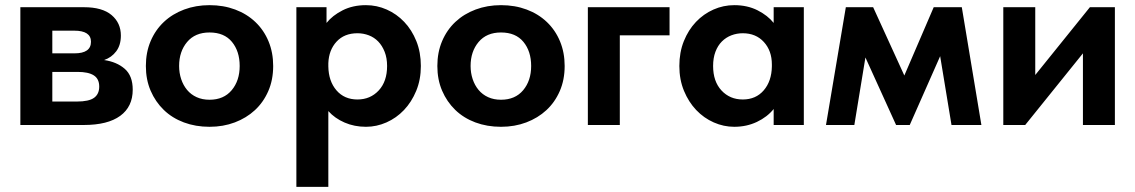

<svg xmlns="http://www.w3.org/2000/svg" viewBox="-20 -485 4405 745"><path d="M59 -457H306Q377 -457 413 -426.5Q449 -396 449 -347Q449 -310 431 -286Q413 -262 384 -252Q433 -245 464 -218Q495 -191 495 -137Q495 -71 446.5 -35.5Q398 0 305 0H59ZM183 -206V-91H278Q325 -91 345 -105.5Q365 -120 365 -149Q365 -179 344 -192.5Q323 -206 281 -206ZM183 -366V-278H269Q333 -278 333 -323Q333 -366 268 -366Z M793 7Q739 7 693.5 -10Q648 -27 615.5 -58.5Q583 -90 564.5 -133Q546 -176 546 -229Q546 -282 564.5 -325.5Q583 -369 616 -400Q649 -431 694.5 -448Q740 -465 793 -465Q847 -465 892.5 -448Q938 -431 971 -399.5Q1004 -368 1022 -324.5Q1040 -281 1040 -229Q1040 -175 1021 -131.5Q1002 -88 969 -57.5Q936 -27 891 -10Q846 7 793 7ZM793 -98Q848 -98 879 -135Q910 -172 910 -229Q910 -286 880 -322.5Q850 -359 793 -359Q737 -359 706 -322Q675 -285 675 -229Q675 -202 683 -178Q691 -154 706 -136Q721 -118 743 -108Q765 -98 793 -98Z M1130 240V-457H1247V-396Q1270 -425 1309.5 -445Q1349 -465 1400 -465Q1442 -465 1480.5 -448Q1519 -431 1548.5 -400Q1578 -369 1595.5 -325.5Q1613 -282 1613 -229Q1613 -176 1595 -132.5Q1577 -89 1547.5 -58Q1518 -27 1479.5 -10Q1441 7 1400 7Q1355 7 1317 -9.5Q1279 -26 1254 -54V240ZM1367 -356Q1316 -356 1286 -323.5Q1256 -291 1254 -240V-227Q1255 -170 1285.5 -134.5Q1316 -99 1367 -99Q1417 -99 1449.5 -134Q1482 -169 1482 -229Q1482 -260 1472.5 -284Q1463 -308 1447.5 -324Q1432 -340 1411 -348Q1390 -356 1367 -356Z M1924 7Q1870 7 1824.5 -10Q1779 -27 1746.5 -58.5Q1714 -90 1695.5 -133Q1677 -176 1677 -229Q1677 -282 1695.5 -325.5Q1714 -369 1747 -400Q1780 -431 1825.5 -448Q1871 -465 1924 -465Q1978 -465 2023.5 -448Q2069 -431 2102 -399.5Q2135 -368 2153 -324.5Q2171 -281 2171 -229Q2171 -175 2152 -131.5Q2133 -88 2100 -57.5Q2067 -27 2022 -10Q1977 7 1924 7ZM1924 -98Q1979 -98 2010 -135Q2041 -172 2041 -229Q2041 -286 2011 -322.5Q1981 -359 1924 -359Q1868 -359 1837 -322Q1806 -285 1806 -229Q1806 -202 1814 -178Q1822 -154 1837 -136Q1852 -118 1874 -108Q1896 -98 1924 -98Z M2261 -457H2578V-348H2385V0H2261Z M2829 7Q2788 7 2749.5 -10Q2711 -27 2681.5 -58Q2652 -89 2634 -132.5Q2616 -176 2616 -229Q2616 -282 2633.5 -325.5Q2651 -369 2680.5 -400Q2710 -431 2748.5 -448Q2787 -465 2829 -465Q2880 -465 2919.5 -445Q2959 -425 2982 -396V-457H3099V0H2982V-62Q2957 -31 2917 -12Q2877 7 2829 7ZM2862 -99Q2913 -99 2943.5 -134.5Q2974 -170 2975 -227V-235Q2975 -288 2944 -322Q2913 -356 2862 -356Q2839 -356 2818 -348Q2797 -340 2781 -324Q2765 -308 2756 -284Q2747 -260 2747 -229Q2747 -169 2779.5 -134Q2812 -99 2862 -99Z M3262 -457H3368L3489 -192L3603 -457H3712L3788 0H3672L3628 -267L3510 0H3457L3338 -262L3295 0H3185Z M3873 -457H3997V-194L4209 -457H4306V0H4182V-278L3958 0H3873Z"/></svg>

Font: Tilda Sans Bold
Style: Regular
Weight: 700
Designer: ParaType Ltd
Foundry: ParaType Ltd
Version: Version 1.009